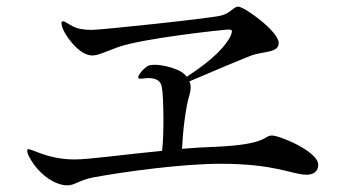

<svg xmlns="http://www.w3.org/2000/svg" viewBox="-20 -653 1040 578"><path d="M799 -245C772 -245 789 -218 627 -211C595 -210 562 -208 528 -205C530 -252 538 -328 551 -370C553 -377 554 -384 554 -389C554 -396 553 -403 550 -408C629 -442 709 -475 734 -485C775 -500 819 -493 819 -524C819 -558 716 -633 697 -633C683 -633 674 -613 645 -606C607 -597 284 -563 256 -563C234 -563 213 -566 199 -574C183 -582 175 -589 170 -589C167 -589 165 -586 165 -584C165 -579 167 -571 172 -560C186 -533 222 -486 258 -486C275 -486 297 -497 335 -511C410 -538 657 -564 665 -564C676 -564 678 -563 678 -559C678 -555 676 -549 674 -544C649 -496 587 -451 542 -422C534 -433 522 -440 511 -444C492 -452 465 -458 446 -458C438 -458 431 -457 426 -455C412 -447 396 -428 396 -420C396 -417 399 -416 403 -416C408 -416 419 -418 426 -418C443 -418 463 -414 467 -392C470 -378 472 -336 472 -292C472 -259 471 -225 468 -199C355 -188 247 -173 206 -173C161 -173 126 -182 95 -194C78 -200 70 -204 65 -204C63 -204 62 -202 62 -199C62 -194 65 -185 69 -179C97 -127 146 -95 183 -95C205 -95 219 -111 261 -119C353 -136 528 -160 643 -160C811 -160 860 -127 903 -127C929 -127 938 -142 938 -157C938 -197 822 -245 799 -245Z"/></svg>

Font: Shippori Mincho OTF Medium
Style: Regular
Weight: 500
Designer: FONTDASU
Foundry: FONTDASU / Google Inc. / but / Adobe
Version: Version 3.300;hotconv 1.0.109;makeotfexe 2.5.65596